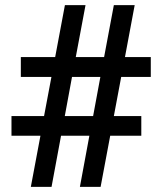

<svg xmlns="http://www.w3.org/2000/svg" viewBox="-20 -731 640 751"><path d="M329.6 -200.2H218.8L181.6 0H100.6L138.2 -200.2H24.9V-276.9H152.3L181.2 -430.2H61.5V-507.8H195.8L233.9 -710.9H314.5L276.4 -507.8H387.2L425.3 -710.9H506.8L468.8 -507.8H569.8V-430.2H454.1L425.3 -276.9H532.7V-200.2H411.1L373.5 0H292.5ZM233.4 -276.9H344.2L372.6 -430.2H261.7Z"/></svg>

Font: TypoPRO Roboto Mono
Style: Regular
Weight: 500
Designer: Google
Version: Version 2.000986; 2015; ttfautohint (v1.3)